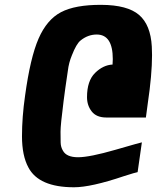

<svg xmlns="http://www.w3.org/2000/svg" viewBox="-20 -755 663 812"><path d="M457 -505Q457 -609 389 -609Q352 -609 321 -584Q303 -570 284 -521Q271 -490 267 -456Q255 -376 249 -328Q236 -226 236 -198.5Q236 -171 236.5 -152Q237 -133 246 -118Q261 -90 310 -90Q359 -90 468 -121.5Q577 -153 580 -153L562 -27Q554 -26 504 -10Q365 37 293 37Q144 37 100 -47Q73 -97 73 -178.5Q73 -260 86 -350Q108 -511 143 -591.5Q178 -672 238 -703.5Q298 -735 408.5 -734.5Q519 -734 568 -692Q617 -650 622 -558Q623 -541 623 -522Q623 -439 605 -318L597 -258H430Q388 -258 368 -283.5Q348 -309 348 -344Q348 -413 382 -446.5Q416 -480 456 -482Q457 -494 457 -505Z"/></svg>

Font: Chau Philomene One
Style: Italic
Weight: 400
Designer: Vicente Lamonaca
Foundry: TipoType
Version: Version 1.002